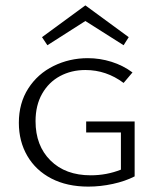

<svg xmlns="http://www.w3.org/2000/svg" viewBox="-20 -687 584 713"><path d="M156 -519 136 -549 297 -667 458 -549 439 -519 297 -609ZM480 -236V-32Q445 -14 399 -4Q353 6 308 6Q229 6 171 -24Q113 -54 81.5 -108Q50 -162 50 -231Q50 -304 85 -358.5Q120 -413 179 -442Q238 -471 306 -471Q351 -471 394 -457.5Q437 -444 472 -418L439 -379Q375 -427 297 -427Q245 -427 203 -404.5Q161 -382 136.5 -339Q112 -296 112 -237Q112 -146 167.5 -91Q223 -36 317 -36Q376 -36 429 -57V-195H300V-236Z"/></svg>

Font: Ysabeau SC Semilight
Style: Regular
Weight: 300
Designer: Christian Thalmann (Catharsis Fonts)
Version: Version 0.003